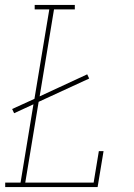

<svg xmlns="http://www.w3.org/2000/svg" viewBox="-20 -755 540 775"><path d="M1 0V-18H63L115 -334L37 -298L29 -315L119 -356L179 -717H120V-735H282V-717H198L140 -366L332 -455L340 -438L136 -344L82 -18H358L379 -145H398L374 0Z"/></svg>

Font: Iosevka Slab Thin Oblique
Style: Regular
Weight: 100
Italic angle: -9°
Monospace: yes
Designer: Belleve Invis
Foundry: Belleve Invis
Version: Version 11.1.0; ttfautohint (v1.8.3)